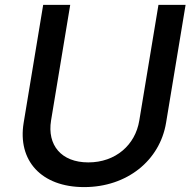

<svg xmlns="http://www.w3.org/2000/svg" viewBox="-20 -747 778 779"><path d="M622.9 -727.3 545.1 -257.8C529.1 -159.1 449.2 -88.1 338.4 -88.1C227.6 -88.1 171.2 -159.1 187.1 -257.8L264.9 -727.3H155.2L76 -248.9C50.8 -96.2 146.7 12.1 321.4 12.1C495.7 12.1 628.6 -96.2 653.8 -248.9L733 -727.3Z"/></svg>

Font: Margiela Sans Medium
Style: Italic
Weight: 500
Italic angle: -9.39999°
Designer: Stefan Endress, Andreas Faust
Version: Version 1.100;FEAKit 1.0